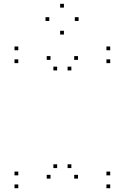

<svg xmlns="http://www.w3.org/2000/svg" viewBox="-20 -986 660 1016"><path d="M563.2 10V-10H543.2V10ZM563.2 -58.1V-78.1H543.2V-58.1ZM357.6 -96.6V-116.6H337.6V-96.6ZM392.7 -40.8V-60.8H372.7V-40.8ZM392.7 -669.2V-689.2H372.7V-669.2ZM357.6 -613.4V-633.4H337.6V-613.4ZM563.2 -651.9V-671.9H543.2V-651.9ZM563.2 -720V-740H543.2V-720ZM76.8 -720V-740H56.8V-720ZM76.8 -651.9V-671.9H56.8V-651.9ZM282.4 -613.4V-633.4H262.4V-613.4ZM247.3 -669.2V-689.2H227.3V-669.2ZM247.3 -40.8V-60.8H227.3V-40.8ZM282.4 -96.6V-116.6H262.4V-96.6ZM76.8 -58.1V-78.1H56.8V-58.1ZM76.8 10V-10H56.8V10ZM395.9 -875.1V-895.1H375.9V-875.1ZM318.3 -945.8V-965.8H298.3V-945.8ZM240.8 -875.1V-895.1H220.8V-875.1ZM318.3 -803.2V-823.2H298.3V-803.2Z"/></svg>

Font: Monaspace Xenon Dots Var
Style: Regular
Weight: 400
Designer: Riley Cran and the Lettermatic Team
Version: Version 1.100 (Monaspace Xenon Dots)